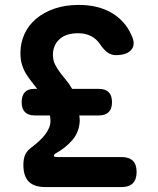

<svg xmlns="http://www.w3.org/2000/svg" viewBox="-20 -760 640 780"><path d="M165 0Q119 0 97 -22Q75 -44 75 -90Q75 -116 83 -133Q91 -150 113 -165Q127 -176 140 -188Q153 -200 163 -213Q173 -226 179 -240Q185 -254 185 -268Q185 -274 184.5 -280Q184 -286 183 -291H122Q95 -291 81.5 -304.5Q68 -318 68 -345Q68 -371 80.5 -385Q93 -399 119 -399H131Q119 -415 107 -430Q95 -445 85 -461.5Q75 -478 69 -498.5Q63 -519 63 -544Q63 -586 79.5 -622Q96 -658 127 -684Q158 -710 201.5 -725Q245 -740 300 -740Q379 -740 434 -707.5Q489 -675 514 -617Q532 -581 514 -558.5Q496 -536 450 -536Q433 -536 418 -546Q403 -556 385 -582Q372 -602 349.5 -613.5Q327 -625 297 -625Q248 -625 221.5 -600.5Q195 -576 195 -537Q195 -516 203 -499.5Q211 -483 222.5 -467.5Q234 -452 247.5 -436Q261 -420 273 -399H381Q408 -399 421.5 -385.5Q435 -372 435 -345Q435 -318 421.5 -304.5Q408 -291 381 -291H302Q303 -286 303.5 -280.5Q304 -275 304 -270Q302 -223 273.5 -190.5Q245 -158 208 -138Q201 -135 199 -128V-126Q201 -122 212 -122H474Q504 -122 519.5 -107Q535 -92 535 -61.5Q535 -31 519.5 -15.5Q504 0 474 0Z"/></svg>

Font: Maple Mono
Style: Bold
Weight: 700
Monospace: yes
Designer: subframe7536
Version: Version 7.200